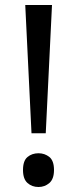

<svg xmlns="http://www.w3.org/2000/svg" viewBox="-20 -734 309 768"><path d="M163 -201H106L81 -714H188ZM72 -54Q72 -91 90 -106Q108 -121 134 -121Q159 -121 177.5 -106Q196 -91 196 -54Q196 -18 177.5 -2Q159 14 134 14Q108 14 90 -2Q72 -18 72 -54Z"/></svg>

Font: uguzrati15
Style: Book
Weight: 400
Designer: Jelle Bosma - Monotype Design Team, Universal Thirst
Foundry: Monotype Imaging Inc.
Version: Version 2.106